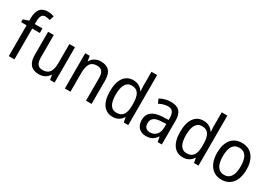

<svg xmlns="http://www.w3.org/2000/svg" viewBox="20 -1641 3561 2526"><g transform="rotate(30 1800.5 -377.5)"><path d="M298 -468V-536H182V-572C182 -659 204 -693 255 -693C279 -693 304 -687 324 -680L346 -748C320 -757 288 -765 251 -765C147 -765 96 -703 96 -570V-539L13 -510V-468H96V0H182V-468Z M792 -536H707V-255C707 -129 672 -63 570 -63C502 -63 470 -106 470 -195V-536H384V-186C384 -56 439 10 556 10C618 10 676 -16 706 -71H711L723 0H792Z M1183 -546C1122 -546 1064 -518 1033 -463H1028L1016 -536H948V0H1033V-278C1033 -408 1067 -473 1168 -473C1238 -473 1269 -430 1269 -345V0H1354V-355C1354 -487 1296 -546 1183 -546Z M1676 10C1748 10 1794 -23 1825 -71H1830L1842 0H1911V-760H1825V-545C1825 -524 1828 -489 1830 -467H1825C1794 -514 1746 -546 1676 -546C1555 -546 1479 -450 1479 -267C1479 -84 1554 10 1676 10ZM1692 -62C1608 -62 1567 -134 1567 -266C1567 -396 1607 -474 1691 -474C1792 -474 1826 -404 1826 -269V-248C1826 -123 1787 -62 1692 -62Z M2249 -546C2185 -546 2126 -528 2081 -502L2108 -438C2150 -460 2194 -476 2241 -476C2304 -476 2337 -443 2337 -357V-324L2257 -321C2105 -316 2030 -256 2030 -149C2030 -49 2089 10 2181 10C2258 10 2300 -17 2340 -75H2343L2358 0H2421V-364C2421 -486 2368 -546 2249 -546ZM2269 -260 2337 -263V-213C2337 -111 2281 -59 2204 -59C2152 -59 2118 -87 2118 -149C2118 -218 2158 -256 2269 -260Z M2743 10C2815 10 2861 -23 2892 -71H2897L2909 0H2978V-760H2892V-545C2892 -524 2895 -489 2897 -467H2892C2861 -514 2813 -546 2743 -546C2622 -546 2546 -450 2546 -267C2546 -84 2621 10 2743 10ZM2759 -62C2675 -62 2634 -134 2634 -266C2634 -396 2674 -474 2758 -474C2859 -474 2893 -404 2893 -269V-248C2893 -123 2854 -62 2759 -62Z M3552 -269C3552 -448 3463 -546 3329 -546C3186 -546 3105 -446 3105 -269C3105 -95 3193 10 3327 10C3469 10 3552 -95 3552 -269ZM3193 -269C3193 -400 3234 -473 3328 -473C3422 -473 3464 -400 3464 -269C3464 -138 3422 -62 3329 -62C3235 -62 3193 -138 3193 -269Z"/></g></svg>

Font: Noto Sans Myanmar UI SemiCondensed
Style: Regular
Weight: 400
Width: 4
Designer: Monotype Design Team
Foundry: Monotype Imaging Inc.
Version: Version 2.103